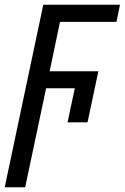

<svg xmlns="http://www.w3.org/2000/svg" viewBox="-42 -556 530 816"><path d="M65 240 154 -181H276L245 -36H330L376 -253H169L213 -463H453L468 -536H142L-22 240Z"/></svg>

Font: BC Sans
Style: Italic
Weight: 400
Italic angle: -12°
Designer: Monotype Design Team
Designer: Province of B.C.
Foundry: Monotype Imaging Inc.
Version: Version 2.000;GOOG;noto-source:20170915:90ef993387c0